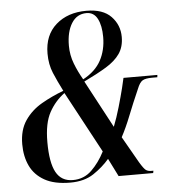

<svg xmlns="http://www.w3.org/2000/svg" viewBox="-52 -772 747 830"><g transform="rotate(-5 321.0 -357.0)"><path d="M220 10Q151 10 108.5 -14Q66 -38 46.5 -79Q27 -120 27 -173Q27 -235 55 -276Q83 -317 128 -343Q173 -369 224 -388Q202 -431 186 -469Q170 -507 170 -554Q170 -634 221 -679Q272 -724 353 -724Q425 -724 460.5 -687Q496 -650 496 -598Q496 -555 475.5 -525.5Q455 -496 415.5 -472Q376 -448 318 -420L428 -214Q443 -252 456 -297Q469 -342 478 -378L488 -421H635L634 -411H611Q583 -411 570 -403.5Q557 -396 546 -368Q520 -309 499.5 -257Q479 -205 458 -166L523 -52Q541 -22 550 -16Q559 -10 572 -10H582L580 0H430L391 -78Q362 -44 321.5 -17Q281 10 220 10ZM314 -430Q368 -459 392 -503.5Q416 -548 416 -605Q416 -654 400.5 -684Q385 -714 353 -714Q311 -714 288 -677Q265 -640 265 -580Q265 -539 279.5 -501.5Q294 -464 314 -430ZM232 0Q280 0 313.5 -32.5Q347 -65 371 -112L228 -378Q187 -348 161.5 -301.5Q136 -255 136 -173Q136 -84 159 -42Q182 0 232 0Z"/></g></svg>

Font: Noto Serif Display ExtraCondensed SemiBold
Style: Italic
Weight: 600
Width: 2
Italic angle: -12°
Designer: Monotype Design Team
Foundry: Monotype Imaging Inc.
Version: Version 2.009